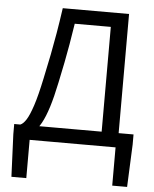

<svg xmlns="http://www.w3.org/2000/svg" viewBox="-57 -704 752 940"><g transform="rotate(5 319.0 -234.0)"><path d="M107.7 0V188H34.6L25.7 -20.8V-70.7H612.1V-20.8L603.1 188H530V0ZM455.4 -31V-585.6H278.1Q269.6 -529.2 261.6 -483.6Q253.6 -438 244.9 -393.2Q236.1 -348.3 224.1 -292.2Q209.2 -220.3 193.6 -170.4Q178 -120.6 160.6 -89.2Q143.2 -57.9 123.7 -41.9Q104.1 -25.9 80.2 -22.1L55.7 -70.7Q70.1 -76.3 84.5 -98.9Q98.9 -121.4 115.2 -170.6Q131.5 -219.8 149.7 -306.6Q163.9 -372 174.2 -424.7Q184.5 -477.5 193.8 -531.7Q203.1 -585.9 213.1 -656.3H538.9V-31Z"/></g></svg>

Font: SourceSans3VF
Style: Regular
Weight: 200
Designer: Paul D. Hunt
Foundry: Adobe
Version: Version 3.052;hotconv 1.1.0;makeotfexe 2.6.0